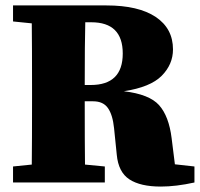

<svg xmlns="http://www.w3.org/2000/svg" viewBox="-20 -672 736 707"><path d="M292 -359H314Q432 -359 432 -475Q432 -590 316 -590H294Q292 -514 292 -359ZM624 -67 696 -59V0Q628 15 572 15Q497 15 456.5 -11.5Q416 -38 410 -102L400 -200Q395 -249 377.5 -274Q360 -299 323 -299H292Q292 -144 293 -66L366 -59V0H28V-59L97 -66Q98 -146 98 -310V-342Q98 -505 97 -586L28 -593V-652H372Q490 -652 553.5 -609.5Q617 -567 617 -490Q617 -435 575.5 -393Q534 -351 436 -336Q530 -325 566 -284.5Q602 -244 612 -163Z"/></svg>

Font: TypoPRO Source Serif Pro
Style: Regular
Weight: 900
Designer: Frank Grießhammer
Foundry: Adobe Systems Incorporated
Version: Version 1.017;PS 1.0;hotconv 1.0.79;makeotf.lib2.5.61930